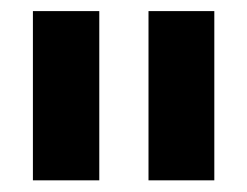

<svg xmlns="http://www.w3.org/2000/svg" viewBox="-20 -710 436 339"><path d="M38.1 -690.4H155.3V-391.6H38.1ZM242.2 -690.4H358.4V-391.6H242.2Z"/></svg>

Font: Dinish Expanded
Style: Bold
Weight: 700
Width: 7
Designer: Charles Nix
Foundry: Playbeing
Version: Version 2.005; ttfautohint (v1.8.3)